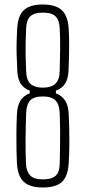

<svg xmlns="http://www.w3.org/2000/svg" viewBox="-20 -826 380 852"><path d="M170 6Q111.5 6 84.8 -19.8Q58 -45.5 55 -104Q54 -126.5 53.2 -159Q52.5 -191.5 52.8 -231.8Q53 -272 55 -318Q56.5 -355 69.8 -378Q83 -401 112 -412V-424Q85 -434 72.2 -454Q59.5 -474 57 -507Q54.5 -552.5 53.8 -584.2Q53 -616 53.8 -642Q54.5 -668 56 -696Q59 -756 85.8 -781Q112.5 -806 170 -806Q228 -806 255 -780.2Q282 -754.5 285 -695Q286.5 -670.5 286.8 -638.8Q287 -607 286.2 -573.5Q285.5 -540 284 -510Q282 -475 268.2 -454Q254.5 -433 228 -424V-412Q254.5 -401.5 268.8 -380.2Q283 -359 285 -320Q288 -250.5 287.8 -195.8Q287.5 -141 285 -104Q282 -45.5 256 -19.8Q230 6 170 6ZM170 -30Q209 -30 226.8 -46Q244.5 -62 245 -101Q246 -144 246.5 -178.2Q247 -212.5 246.8 -246.5Q246.5 -280.5 245 -323Q243.5 -363 226 -380.5Q208.5 -398 170 -398Q131 -398 114.2 -380.8Q97.5 -363.5 96 -323Q94 -264 93.5 -212Q93 -160 95 -102Q96.5 -67 113 -48.5Q129.5 -30 170 -30ZM170 -437Q207.5 -437 226 -454.8Q244.5 -472.5 245 -512Q246 -559.5 246.8 -607.2Q247.5 -655 245 -699Q243.5 -736.5 226.8 -753.2Q210 -770 170 -770Q132.5 -770 115 -754.2Q97.5 -738.5 96 -700Q94.5 -667 94 -644.5Q93.5 -622 93.5 -602.8Q93.5 -583.5 94.2 -562.2Q95 -541 96 -510Q97.5 -469 116.2 -453Q135 -437 170 -437Z"/></svg>

Font: Big Shoulders Text Thin Thin
Style: Regular
Weight: 250
Version: Version 2.002